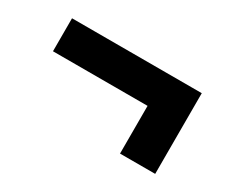

<svg xmlns="http://www.w3.org/2000/svg" viewBox="-61 -568 721 610"><g transform="rotate(30 299.5 -263.0)"><path d="M538 -115H409V-290H62V-411H538Z"/></g></svg>

Font: Idrija
Style: Bold
Weight: 700
Designer: Julieta Ulanovsky
Foundry: Julieta Ulanovsky
Version: Version 7.200